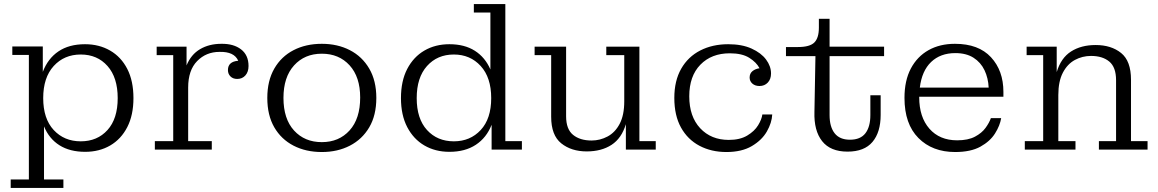

<svg xmlns="http://www.w3.org/2000/svg" viewBox="-20 -741 5734 951"><path d="M33 190V148H123V-469H41V-511H192V-385Q217 -451 269.5 -486.5Q322 -522 401 -522Q471 -522 525.5 -490.5Q580 -459 610.5 -399.5Q641 -340 641 -255Q641 -171 610.5 -111.5Q580 -52 526 -20.5Q472 11 402 11Q326 11 274.5 -21.5Q223 -54 198 -115V148H294V190ZM380 -41Q462 -41 512.5 -97Q563 -153 563 -255Q563 -357 512.5 -414Q462 -471 380 -471Q298 -471 246 -414Q194 -357 194 -255Q194 -153 246 -97Q298 -41 380 -41Z M747 0V-42H838V-468H756V-510H904V-417Q926 -471 971 -497.5Q1016 -524 1076 -524Q1137 -525 1174 -496.5Q1211 -468 1211 -414Q1211 -385 1195.5 -367.5Q1180 -350 1155 -350Q1134 -350 1121.5 -362.5Q1109 -375 1109 -394Q1109 -436 1160 -440Q1140 -486 1067 -484Q1001 -484 956.5 -438.5Q912 -393 912 -307V-42H1029V0Z M1574 12Q1495 12 1434 -19.5Q1373 -51 1338.5 -110.5Q1304 -170 1304 -256Q1304 -341 1338.5 -401Q1373 -461 1434 -492.5Q1495 -524 1574 -524Q1652 -524 1713 -492.5Q1774 -461 1809 -401Q1844 -341 1844 -256Q1844 -170 1809 -110.5Q1774 -51 1713 -19.5Q1652 12 1574 12ZM1574 -37Q1659 -37 1711.5 -95Q1764 -153 1764 -258Q1764 -360 1711.5 -417.5Q1659 -475 1574 -475Q1489 -475 1436.5 -417Q1384 -359 1384 -256Q1384 -152 1436.5 -94.5Q1489 -37 1574 -37Z M2206 11Q2136 11 2082 -20.5Q2028 -52 1997 -111.5Q1966 -171 1966 -255Q1966 -340 1997 -399.5Q2028 -459 2082 -490.5Q2136 -522 2206 -522Q2281 -522 2332 -489.5Q2383 -457 2409 -397V-679H2327V-721H2483V-42H2565V0H2415V-123Q2390 -59 2337 -24Q2284 11 2206 11ZM2228 -41Q2309 -41 2361 -97Q2413 -153 2413 -255Q2413 -357 2361 -414Q2309 -471 2228 -471Q2146 -471 2095 -414Q2044 -357 2044 -255Q2044 -153 2095 -97Q2146 -41 2228 -41Z M2886 9Q2810 9 2760 -31Q2710 -71 2710 -163V-468H2628V-510H2784V-165Q2784 -101 2818.5 -73Q2853 -45 2910 -45Q2952 -45 2989.5 -65Q3027 -85 3049.5 -128Q3072 -171 3072 -239V-468H2983V-510H3147V-42H3228V0H3080V-126Q3059 -56 3009 -23.5Q2959 9 2886 9Z M3578 12Q3503 12 3444.5 -19Q3386 -50 3353 -109.5Q3320 -169 3320 -256Q3320 -341 3354 -400.5Q3388 -460 3448.5 -491Q3509 -522 3587 -522Q3655 -522 3702.5 -500.5Q3750 -479 3774.5 -446Q3799 -413 3799 -377Q3799 -349 3783 -332Q3767 -315 3742 -315Q3720 -315 3706.5 -327Q3693 -339 3693 -357Q3693 -377 3707 -388.5Q3721 -400 3742 -403Q3727 -432 3691.5 -454.5Q3656 -477 3595 -477Q3504 -477 3449 -420.5Q3394 -364 3394 -264Q3394 -164 3448 -106Q3502 -48 3590 -48Q3645 -48 3681 -69.5Q3717 -91 3735 -120.5Q3753 -150 3756 -174H3805Q3803 -133 3778.5 -90Q3754 -47 3704 -17.5Q3654 12 3578 12Z M4178 10Q4093 10 4052 -42Q4011 -94 4014 -187L4019 -463H3873V-508H3932Q3991 -508 4013.5 -530.5Q4036 -553 4036 -604V-648H4089V-510H4359V-463H4089V-171Q4089 -113 4114 -81Q4139 -49 4190 -49Q4242 -49 4266.5 -81Q4291 -113 4291 -171V-269H4342V-172Q4342 -86 4301.5 -38Q4261 10 4178 10Z M4711 12Q4598 12 4529 -57.5Q4460 -127 4460 -256Q4460 -342 4491.5 -401.5Q4523 -461 4579 -492.5Q4635 -524 4710 -524Q4827 -524 4888.5 -457.5Q4950 -391 4950 -286V-262H4533V-259Q4533 -161 4583.5 -103.5Q4634 -46 4721 -46Q4775 -46 4809 -64Q4843 -82 4861.5 -107.5Q4880 -133 4888 -156H4939Q4933 -119 4908.5 -80Q4884 -41 4836 -14.5Q4788 12 4711 12ZM4877 -307Q4875 -354 4856.5 -393Q4838 -432 4802 -455Q4766 -478 4712 -478Q4638 -478 4592 -434Q4546 -390 4536 -307Z M5056 0V-42H5147V-468H5065V-510H5214V-384Q5235 -454 5285 -486Q5335 -518 5407 -518Q5484 -518 5533 -478.5Q5582 -439 5582 -346V-42H5664V0H5423V-42H5508V-344Q5508 -408 5474.5 -436Q5441 -464 5384 -464Q5341 -464 5304 -444Q5267 -424 5244.5 -381Q5222 -338 5222 -270V-42H5307V0Z"/></svg>

Font: Montagu Slab 16pt Light
Style: Regular
Weight: 300
Designer: Florian Karsten
Foundry: Florian Karsten
Version: Version 1.000; ttfautohint (v1.8.3)